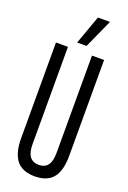

<svg xmlns="http://www.w3.org/2000/svg" viewBox="-171 -958 681 1024"><g transform="rotate(20 169.0 -446.0)"><path d="M32.4 -157.1V-700H100.5V-149.3Q100.5 -126 104.1 -109.6Q107.7 -93.2 114.4 -82.4Q121 -71.6 129.9 -65.8Q138.8 -60 148.7 -57.6Q158.6 -55.3 168.8 -55.3Q179.4 -55.3 189.3 -57.6Q199.2 -60 207.7 -65.8Q216.3 -71.6 222.9 -82.4Q229.6 -93.2 233.2 -109.6Q236.8 -126 236.8 -149.3V-700H305.5V-157.1Q305.5 -117.7 298.9 -89.1Q292.3 -60.5 279.9 -41.3Q267.5 -22.2 250.5 -11.2Q233.6 -0.2 212.8 4.9Q192 10 168.8 10Q146.3 10 125.8 4.9Q105.3 -0.2 88 -11.2Q70.8 -22.2 58.6 -41.3Q46.4 -60.5 39.4 -89.1Q32.4 -117.7 32.4 -157.1ZM138.6 -738.5 197.2 -901.7H265.6L191.9 -738.5Z"/></g></svg>

Font: Georama ExtraCondensed Thin
Style: Regular
Weight: 100
Width: 2
Designer: Jean-Baptiste Levee
Foundry: Production Type
Version: Version 1.001